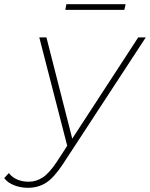

<svg xmlns="http://www.w3.org/2000/svg" viewBox="-130 -697 714 914"><path d="M3 197Q-31 197 -61.5 185.5Q-92 174 -110 151L-88 127Q-55 168 7 168Q42 168 73 148Q104 128 140 74L190 -3L57 -519H91L214 -37L528 -519H564L169 85Q126 150 88.5 173.5Q51 197 3 197ZM181 -650 186 -677H468L462 -650Z"/></svg>

Font: Montserrat ExtraLight
Style: Italic
Weight: 200
Italic angle: -11.3°
Designer: Julieta Ulanovsky
Foundry: Julieta Ulanovsky
Version: Version 9.000; ttfautohint (v1.8.4.7-5d5b)